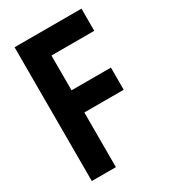

<svg xmlns="http://www.w3.org/2000/svg" viewBox="-174 -785 768 870"><g transform="rotate(-30 209.5 -350.0)"><path d="M45 -700H395V-584H171V-402H377V-286H171V0H45Z"/></g></svg>

Font: PT Sans Narrow
Style: Bold
Weight: 700
Width: 3
Designer: A.Korolkova, O.Umpeleva, V.Yefimov
Foundry: ParaType Ltd
Version: Version 2.003W OFL